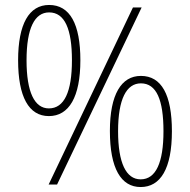

<svg xmlns="http://www.w3.org/2000/svg" viewBox="-20 -744 766 774"><path d="M178 -724C97 -724 53 -647 53 -501C53 -354 96 -276 177 -276C258 -276 304 -353 304 -501C304 -647 262 -724 178 -724ZM551 -714H516L176 0H210ZM178 -694C241 -694 270 -627 270 -501C270 -374 239 -307 177 -307C119 -307 87 -373 87 -501C87 -631 120 -694 178 -694ZM548 -438C469 -438 423 -363 423 -216C423 -65 468 10 547 10C627 10 673 -64 673 -215C673 -362 631 -438 548 -438ZM548 -408C611 -408 639 -341 639 -215C639 -90 609 -21 547 -21C488 -21 456 -88 456 -215C456 -345 490 -408 548 -408Z"/></svg>

Font: Noto Sans Bengali SemiCondensed ExtraLight
Style: Regular
Weight: 200
Width: 4
Designer: Joana Ranito - Universal Thirst; Jelle Bosma - Monotype Design Team
Foundry: Universal Thirst ehf.
Version: Version 3.000